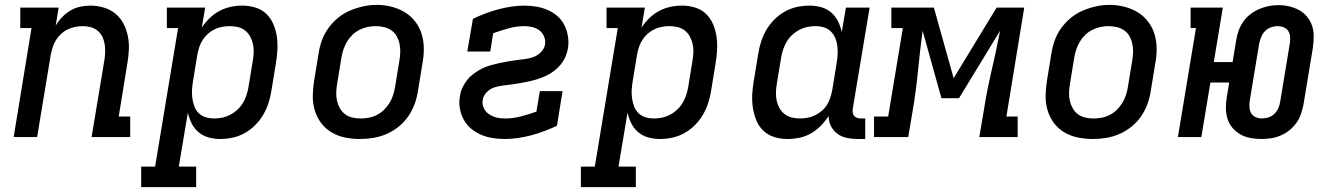

<svg xmlns="http://www.w3.org/2000/svg" viewBox="-20 -561 5440 786"><path d="M36 0 109 -446H63V-530H220L208 -456Q219 -475 234.5 -491Q250 -507 268.5 -518Q287 -529 308 -533.5Q329 -538 349 -538Q378 -538 405 -530Q432 -522 452.5 -505Q473 -488 485.5 -464Q498 -440 503.5 -412.5Q509 -385 507.5 -356.5Q506 -328 501 -299L466 -84H513V0H355L407 -313Q410 -330 410.5 -347Q411 -364 408.5 -380Q406 -396 399 -410.5Q392 -425 380 -435Q368 -445 352 -449.5Q336 -454 319 -454Q303 -454 288 -451Q273 -448 258 -441Q243 -434 230.5 -422.5Q218 -411 209.5 -397.5Q201 -384 196 -368.5Q191 -353 188 -338L132 0Z M558 205V121H615L709 -446H663V-530H820L806 -448Q820 -469 838.5 -487Q857 -505 879 -516.5Q901 -528 924.5 -533Q948 -538 972 -538Q1000 -538 1026 -530Q1052 -522 1070.5 -504Q1089 -486 1099.5 -461Q1110 -436 1113.5 -409.5Q1117 -383 1115.5 -355Q1114 -327 1109 -299L1091 -189Q1087 -164 1079 -139Q1071 -114 1057.5 -91Q1044 -68 1024.5 -48.5Q1005 -29 981.5 -16Q958 -3 932.5 2.5Q907 8 882 8Q857 8 833.5 1.5Q810 -5 792.5 -20Q775 -35 764.5 -56Q754 -77 749 -100L712 121H783V205ZM857 -76Q874 -76 890.5 -79.5Q907 -83 922.5 -91Q938 -99 951.5 -111.5Q965 -124 974 -139Q983 -154 988.5 -170Q994 -186 997 -203L1015 -313Q1018 -330 1018.5 -347.5Q1019 -365 1015.5 -381Q1012 -397 1004 -411.5Q996 -426 983.5 -436Q971 -446 954.5 -450Q938 -454 920 -454Q904 -454 888.5 -451Q873 -448 858.5 -441Q844 -434 831.5 -423Q819 -412 810 -398Q801 -384 796 -369Q791 -354 788 -338L770 -228Q767 -210 766 -192.5Q765 -175 767.5 -158Q770 -141 776 -125Q782 -109 794 -97.5Q806 -86 822.5 -81Q839 -76 857 -76Z M1454 8Q1423 8 1393 2Q1363 -4 1337.5 -19Q1312 -34 1294.5 -57.5Q1277 -81 1268.5 -109.5Q1260 -138 1260.5 -169Q1261 -200 1266 -231L1284 -341Q1288 -368 1297.5 -395Q1307 -422 1324 -445.5Q1341 -469 1364 -488Q1387 -507 1413.5 -518Q1440 -529 1467 -535Q1494 -541 1522 -541Q1553 -541 1582.5 -533.5Q1612 -526 1637 -511Q1662 -496 1680 -472.5Q1698 -449 1706.5 -420.5Q1715 -392 1715 -361Q1715 -330 1709 -299L1691 -189Q1687 -162 1677.5 -135.5Q1668 -109 1651.5 -85Q1635 -61 1612 -42.5Q1589 -24 1562.5 -12.5Q1536 -1 1508.5 3.5Q1481 8 1454 8ZM1455 -76Q1472 -76 1489 -79Q1506 -82 1522 -90Q1538 -98 1551 -110.5Q1564 -123 1573.5 -138Q1583 -153 1588.5 -169.5Q1594 -186 1597 -203L1615 -313Q1618 -330 1618.5 -347.5Q1619 -365 1615.5 -381.5Q1612 -398 1604 -412.5Q1596 -427 1582.5 -436.5Q1569 -446 1552 -450Q1535 -454 1518 -454Q1501 -454 1484.5 -450.5Q1468 -447 1452 -439Q1436 -431 1423 -418.5Q1410 -406 1401 -391Q1392 -376 1386.5 -360Q1381 -344 1378 -327L1360 -217Q1357 -200 1356.5 -182.5Q1356 -165 1359.5 -149Q1363 -133 1371 -118.5Q1379 -104 1392 -94Q1405 -84 1421.5 -80Q1438 -76 1455 -76Q1455 -76 1455 -76Q1455 -76 1455 -76Z M2046 8Q2021 8 1996 4Q1971 0 1949 -9.5Q1927 -19 1908.5 -34.5Q1890 -50 1878.5 -71Q1867 -92 1862.5 -117Q1858 -142 1863 -167Q1865 -185 1873 -202Q1881 -219 1892.5 -233.5Q1904 -248 1919.5 -259.5Q1935 -271 1951.5 -279.5Q1968 -288 1985.5 -293Q2003 -298 2021 -302Q2039 -306 2056.5 -309Q2074 -312 2091.5 -314.5Q2109 -317 2127 -319Q2145 -321 2162.5 -327Q2180 -333 2194 -347Q2208 -361 2211 -378Q2214 -395 2207.5 -411Q2201 -427 2188.5 -436.5Q2176 -446 2159.5 -450Q2143 -454 2126 -454Q2094 -454 2062 -445Q2030 -436 1999 -425L1987 -350H1893L1916 -484Q1941 -496 1967.5 -506Q1994 -516 2020.5 -523Q2047 -530 2074 -534Q2101 -538 2128 -538Q2153 -538 2177.5 -533.5Q2202 -529 2223.5 -519.5Q2245 -510 2262.5 -494.5Q2280 -479 2290.5 -458Q2301 -437 2305 -412.5Q2309 -388 2305 -363Q2302 -345 2294.5 -328Q2287 -311 2275 -296.5Q2263 -282 2248 -270.5Q2233 -259 2216 -251Q2199 -243 2181.5 -237.5Q2164 -232 2146.5 -228Q2129 -224 2111.5 -221Q2094 -218 2076 -215.5Q2058 -213 2040 -211Q2022 -209 2004.5 -203.5Q1987 -198 1973 -184Q1959 -170 1956 -152Q1954 -140 1957 -128.5Q1960 -117 1966.5 -108Q1973 -99 1982.5 -93Q1992 -87 2002.5 -83Q2013 -79 2025 -77.5Q2037 -76 2049 -76Q2080 -76 2112.5 -84.5Q2145 -93 2176 -104L2190 -188H2283L2260 -46Q2234 -34 2207.5 -24Q2181 -14 2154.5 -7Q2128 0 2100.5 4Q2073 8 2046 8Z M2358 205V121H2415L2509 -446H2463V-530H2620L2606 -448Q2620 -469 2638.5 -487Q2657 -505 2679 -516.5Q2701 -528 2724.5 -533Q2748 -538 2772 -538Q2800 -538 2826 -530Q2852 -522 2870.5 -504Q2889 -486 2899.5 -461Q2910 -436 2913.5 -409.5Q2917 -383 2915.5 -355Q2914 -327 2909 -299L2891 -189Q2887 -164 2879 -139Q2871 -114 2857.5 -91Q2844 -68 2824.5 -48.5Q2805 -29 2781.5 -16Q2758 -3 2732.5 2.5Q2707 8 2682 8Q2657 8 2633.5 1.5Q2610 -5 2592.5 -20Q2575 -35 2564.5 -56Q2554 -77 2549 -100L2512 121H2583V205ZM2657 -76Q2674 -76 2690.5 -79.5Q2707 -83 2722.5 -91Q2738 -99 2751.5 -111.5Q2765 -124 2774 -139Q2783 -154 2788.5 -170Q2794 -186 2797 -203L2815 -313Q2818 -330 2818.5 -347.5Q2819 -365 2815.5 -381Q2812 -397 2804 -411.5Q2796 -426 2783.5 -436Q2771 -446 2754.5 -450Q2738 -454 2720 -454Q2704 -454 2688.5 -451Q2673 -448 2658.5 -441Q2644 -434 2631.5 -423Q2619 -412 2610 -398Q2601 -384 2596 -369Q2591 -354 2588 -338L2570 -228Q2567 -210 2566 -192.5Q2565 -175 2567.5 -158Q2570 -141 2576 -125Q2582 -109 2594 -97.5Q2606 -86 2622.5 -81Q2639 -76 2657 -76Z M3204 8Q3175 8 3149.5 0Q3124 -8 3105 -26Q3086 -44 3076 -69Q3066 -94 3062 -120.5Q3058 -147 3059.5 -175Q3061 -203 3066 -231L3084 -341Q3088 -366 3096 -391Q3104 -416 3117.5 -439Q3131 -462 3150.5 -481.5Q3170 -501 3193.5 -514Q3217 -527 3242.5 -532.5Q3268 -538 3294 -538Q3319 -538 3342 -531.5Q3365 -525 3382.5 -510Q3400 -495 3410.5 -474Q3421 -453 3426 -430L3443 -530H3540L3471 -116Q3470 -108 3471 -100Q3472 -92 3476.5 -86.5Q3481 -81 3488.5 -78.5Q3496 -76 3504 -76H3522V8H3490Q3468 8 3446.5 3.5Q3425 -1 3408 -13.5Q3391 -26 3381.5 -45.5Q3372 -65 3372 -86Q3358 -64 3339.5 -45.5Q3321 -27 3299 -14.5Q3277 -2 3252.5 3Q3228 8 3204 8ZM3255 -76Q3271 -76 3286.5 -79Q3302 -82 3316.5 -89Q3331 -96 3344 -107Q3357 -118 3365.5 -132Q3374 -146 3379 -161.5Q3384 -177 3387 -192L3405 -302Q3408 -320 3409 -337.5Q3410 -355 3408 -372Q3406 -389 3399.5 -405Q3393 -421 3381 -432.5Q3369 -444 3352.5 -449Q3336 -454 3318 -454Q3301 -454 3284.5 -450.5Q3268 -447 3252.5 -439Q3237 -431 3223.5 -418.5Q3210 -406 3201 -391Q3192 -376 3186.5 -360Q3181 -344 3178 -327L3160 -217Q3157 -200 3156.5 -182.5Q3156 -165 3159.5 -149Q3163 -133 3171 -118.5Q3179 -104 3192 -94Q3205 -84 3221.5 -80Q3238 -76 3255 -76Z M3558 0V-84H3616L3676 -446H3629V-530H3803L3884 -241L4060 -530H4173L4100 -84H4146V0H3989L4007 -106Q4020 -189 4039 -270.5Q4058 -352 4074 -435L3906 -159H3834L3757 -435Q3746 -353 3738 -270.5Q3730 -188 3716 -106L3698 0Z M4454 8Q4423 8 4393 2Q4363 -4 4337.5 -19Q4312 -34 4294.5 -57.5Q4277 -81 4268.5 -109.5Q4260 -138 4260.5 -169Q4261 -200 4266 -231L4284 -341Q4288 -368 4297.5 -395Q4307 -422 4324 -445.5Q4341 -469 4364 -488Q4387 -507 4413.5 -518Q4440 -529 4467 -535Q4494 -541 4522 -541Q4553 -541 4582.5 -533.5Q4612 -526 4637 -511Q4662 -496 4680 -472.5Q4698 -449 4706.5 -420.5Q4715 -392 4715 -361Q4715 -330 4709 -299L4691 -189Q4687 -162 4677.5 -135.5Q4668 -109 4651.5 -85Q4635 -61 4612 -42.5Q4589 -24 4562.5 -12.5Q4536 -1 4508.5 3.5Q4481 8 4454 8ZM4455 -76Q4472 -76 4489 -79Q4506 -82 4522 -90Q4538 -98 4551 -110.5Q4564 -123 4573.5 -138Q4583 -153 4588.5 -169.5Q4594 -186 4597 -203L4615 -313Q4618 -330 4618.5 -347.5Q4619 -365 4615.5 -381.5Q4612 -398 4604 -412.5Q4596 -427 4582.5 -436.5Q4569 -446 4552 -450Q4535 -454 4518 -454Q4501 -454 4484.5 -450.5Q4468 -447 4452 -439Q4436 -431 4423 -418.5Q4410 -406 4401 -391Q4392 -376 4386.5 -360Q4381 -344 4378 -327L4360 -217Q4357 -200 4356.5 -182.5Q4356 -165 4359.5 -149Q4363 -133 4371 -118.5Q4379 -104 4392 -94Q4405 -84 4421.5 -80Q4438 -76 4455 -76Q4455 -76 4455 -76Q4455 -76 4455 -76Z M5144 8Q5122 8 5099.5 4Q5077 0 5058.5 -10.5Q5040 -21 5026 -37Q5012 -53 5005.5 -73.5Q4999 -94 4998.5 -116.5Q4998 -139 5002 -162L5012 -223H4935L4898 0H4802L4876 -446H4854V-530H4986L4949 -307H5026L5041 -398Q5044 -417 5051 -436.5Q5058 -456 5070 -473Q5082 -490 5099 -503Q5116 -516 5135 -524Q5154 -532 5173.5 -536Q5193 -540 5213 -540Q5236 -540 5257.5 -535Q5279 -530 5297.5 -520Q5316 -510 5330 -493.5Q5344 -477 5351 -456.5Q5358 -436 5358 -413.5Q5358 -391 5355 -368L5316 -132Q5312 -113 5305.5 -93.5Q5299 -74 5286.5 -57Q5274 -40 5257.5 -27Q5241 -14 5222 -6Q5203 2 5183 5Q5163 8 5144 8ZM5146 -76Q5146 -76 5146 -76Q5146 -76 5146 -76Q5159 -76 5173 -80.5Q5187 -85 5197.5 -95.5Q5208 -106 5213.5 -119Q5219 -132 5221 -146L5260 -382Q5262 -395 5261.5 -408.5Q5261 -422 5254.5 -433Q5248 -444 5235.5 -449Q5223 -454 5210 -454Q5196 -454 5182.5 -449Q5169 -444 5159 -434Q5149 -424 5143.5 -410.5Q5138 -397 5135 -384L5096 -148Q5094 -135 5095 -121.5Q5096 -108 5102 -97.5Q5108 -87 5120 -81.5Q5132 -76 5146 -76Z"/></svg>

Font: Iosevka Curly Slab MdEx
Style: Italic
Weight: 500
Width: 7
Italic angle: -9°
Monospace: yes
Designer: Belleve Invis
Foundry: Belleve Invis
Version: Version 11.0.0; ttfautohint (v1.8.3)